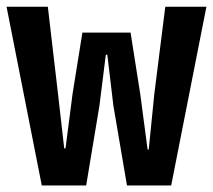

<svg xmlns="http://www.w3.org/2000/svg" viewBox="-25 -566 650 586"><path d="M102.5 0 -5 -545.5H121L152 -280L171 -113H175L196.5 -280L226.5 -466.5H373.5L403 -279.5L425.5 -109.5L429 -110L446 -279.5L479.5 -545.5H605L497.5 0H362.5L321 -244L302.5 -399H298L278.5 -243.5L238 0Z"/></svg>

Font: Spline Sans Mono SemiBold
Style: Regular
Weight: 600
Monospace: yes
Version: Version 1.004